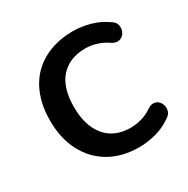

<svg xmlns="http://www.w3.org/2000/svg" viewBox="-123 -607 712 726"><g transform="rotate(-30 233.5 -244.0)"><path d="M286 9Q211 9 156.5 -22.5Q102 -54 72 -111.5Q42 -169 42 -247Q42 -305 59 -351.5Q76 -398 107.5 -430Q139 -462 184.5 -479.5Q230 -497 286 -497Q321 -497 359.5 -486.5Q398 -476 431 -452Q444 -444 447.5 -432.5Q451 -421 448.5 -409Q446 -397 437.5 -388.5Q429 -380 417 -378.5Q405 -377 391 -385Q367 -402 342 -409.5Q317 -417 294 -417Q258 -417 230.5 -405.5Q203 -394 184 -372.5Q165 -351 155.5 -319Q146 -287 146 -246Q146 -164 184.5 -117.5Q223 -71 294 -71Q317 -71 342 -78Q367 -85 391 -102Q405 -110 417 -108Q429 -106 436.5 -97.5Q444 -89 446.5 -77.5Q449 -66 445 -54Q441 -42 428 -34Q396 -11 358.5 -1Q321 9 286 9Z"/></g></svg>

Font: Nunito ExtraLight SemiBold
Style: Regular
Weight: 600
Version: Version 3.602